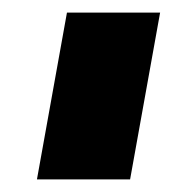

<svg xmlns="http://www.w3.org/2000/svg" viewBox="-20 -695 274 304"><path d="M38.5 -411H186L233.5 -675H86Z"/></svg>

Font: Anybody Condensed Black
Style: Italic
Weight: 900
Width: 3
Italic angle: -10°
Version: Version 1.113;gftools[0.9.25]